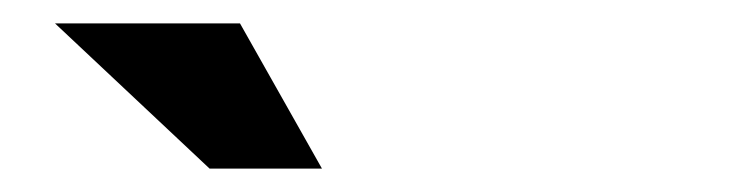

<svg xmlns="http://www.w3.org/2000/svg" viewBox="-20 -700 640 164"><path d="M255 -556 185 -680H27L159 -556Z"/></svg>

Font: LT Wave Mono Bold
Style: Regular
Weight: 700
Designer: Daniel Lyons
Version: Version 2.5 (Glyphs App)